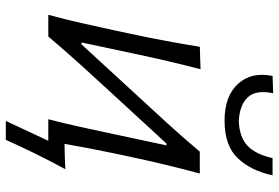

<svg xmlns="http://www.w3.org/2000/svg" viewBox="-163 -613 914 628"><g transform="rotate(90 294.0 -299.0)"><path d="M374.5 -576.5Q294 -576.5 254 -620.8Q214 -665 228.5 -733.5L285 -735.5Q273 -679 298.5 -652.2Q324 -625.5 376.5 -623Q429.5 -625.5 457.2 -652Q485 -678.5 497 -733.5H553.5Q538.5 -663.5 497.8 -620Q457 -576.5 374.5 -576.5ZM28.5 0Q43.5 -56 55.2 -107.2Q67 -158.5 80 -219.5L90.5 -269Q104.5 -334 114.2 -387Q124 -440 133 -495.5L206.5 -498Q192.5 -444.5 180.5 -393.2Q168.5 -342 155.5 -280.5L119 -109H125.5L283.5 -281Q332 -333 381.2 -387.2Q430.5 -441.5 476 -495.5H547.5Q532.5 -439.5 519.8 -387Q507 -334.5 493 -269L482.5 -219.5Q473 -173.5 465.2 -133.5Q457.5 -93.5 450.5 -53Q471.5 -53.5 493 -54Q514.5 -54.5 533.5 -56Q519 -29.5 506.2 -4.5Q493.5 20.5 481.5 45Q458 92.5 437.5 139H375.5L440.5 0H370Q384 -54.5 395 -104.5Q406 -154.5 418.5 -213L455.5 -386.5H449.5L294.5 -218Q245 -164.5 195.2 -109.5Q145.5 -54.5 99.5 0Z"/></g></svg>

Font: Commissioner Flair Light
Style: Italic
Weight: 300
Italic angle: -12°
Designer: Kostas Bartsokas
Foundry: Kostas Bartsokas
Version: Version 1.000; ttfautohint (v1.8.3)